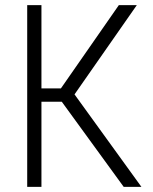

<svg xmlns="http://www.w3.org/2000/svg" viewBox="-20 -731 597 751"><path d="M221.7 -333H142.1V0H86.4V-710.9H142.1V-385.3H218.3L444.8 -710.9H515.1L271.5 -361.8L533.2 0H463.9Z"/></svg>

Font: MAUL Condensed Light
Style: Light
Weight: 300
Designer: MAUL
Version: Version 2.137; 2017; ttfautohint (v1.8.3)